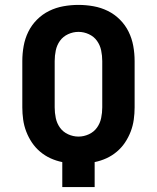

<svg xmlns="http://www.w3.org/2000/svg" viewBox="-20 -763 640 783"><path d="M234 0V-102Q209 -107 186 -117.5Q163 -128 143.5 -144.5Q124 -161 110 -182Q96 -203 87 -226.5Q78 -250 74.5 -275Q71 -300 71 -325V-514Q71 -545 76.5 -575.5Q82 -606 95.5 -633.5Q109 -661 131 -683Q153 -705 180.5 -718.5Q208 -732 238.5 -737.5Q269 -743 300 -743Q331 -743 361.5 -737.5Q392 -732 419.5 -718.5Q447 -705 469 -683Q491 -661 504.5 -633.5Q518 -606 523.5 -575.5Q529 -545 529 -514V-325Q529 -300 525.5 -275Q522 -250 513 -226.5Q504 -203 490 -182Q476 -161 456.5 -144.5Q437 -128 414 -117.5Q391 -107 366 -102V0ZM300 -206Q322 -206 342.5 -215.5Q363 -225 375.5 -242.5Q388 -260 392.5 -281.5Q397 -303 397 -325V-514Q397 -536 392.5 -557.5Q388 -579 375.5 -596.5Q363 -614 342.5 -623.5Q322 -633 300 -633Q278 -633 257.5 -623.5Q237 -614 224.5 -596.5Q212 -579 207.5 -557.5Q203 -536 203 -514V-325Q203 -303 207.5 -281.5Q212 -260 224.5 -242.5Q237 -225 257.5 -215.5Q278 -206 300 -206Z"/></svg>

Font: Iosevka Extrabold Extended
Style: Regular
Weight: 800
Width: 7
Monospace: yes
Designer: Belleve Invis
Foundry: Belleve Invis
Version: Version 32.5.0; ttfautohint (v1.8.4)